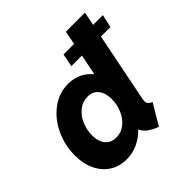

<svg xmlns="http://www.w3.org/2000/svg" viewBox="-193 -919 1094 1094"><g transform="rotate(-45 353.5 -372.0)"><path d="M390.1 -65.9H388.2Q354.5 -30.8 312.3 -11.5Q270 7.8 222.7 7.8Q167 7.8 123 -19.3Q79.1 -46.4 54 -97.7Q28.8 -148.9 28.8 -217.8Q28.8 -298.3 62.7 -371.1Q96.7 -443.8 156.5 -488.5Q216.3 -533.2 290.5 -533.2Q334.5 -533.2 370.4 -516.6Q406.2 -500 431.2 -469.2H435.5L460 -591.3H374.5L390.6 -669.9H475.6L491.7 -752H645.5L628.9 -669.9H707L690.4 -591.3H613.3L530.3 -175.8Q527.8 -162.6 527.8 -155.3Q527.8 -142.1 534.4 -134.3Q541 -126.5 557.6 -119.1L482.9 6.3Q445.8 -8.3 422.6 -25.6Q399.4 -43 390.1 -65.9ZM405.3 -295.4Q405.3 -344.7 382.3 -374Q359.4 -403.3 316.9 -403.3Q276.9 -403.3 245.4 -378.2Q213.9 -353 196.5 -312.5Q179.2 -272 179.2 -229Q179.2 -178.2 203.4 -150.1Q227.5 -122.1 269 -122.1Q309.1 -122.1 340.1 -147.2Q371.1 -172.4 388.2 -212.4Q405.3 -252.4 405.3 -295.4Z"/></g></svg>

Font: Reddit Sans Fudge ExBold Italic
Style: Regular
Weight: 800
Italic angle: -11.25°
Designer: Stephen Hutchings
Version: Version 1.013